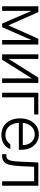

<svg xmlns="http://www.w3.org/2000/svg" viewBox="1091 -1669 589 2811"><g transform="rotate(90 1385.5 -263.5)"><path d="M547.9 -530.3H631.8V0H565.4V-427.7L377.9 0H325.2L138.7 -431.2V0H71.3V-530.3H157.2L351.6 -91.8Z M1116.2 -530.3H1194.3V0H1127.9V-435.5L854.5 0H775.4V-530.3H842.8V-94.7Z M1656.2 -468.8H1405.3V0H1337.9V-530.3H1656.2Z M1712.9 -261.7Q1712.9 -341.3 1742.4 -404.3Q1772 -467.3 1825.2 -502.7Q1878.4 -538.1 1946.3 -538.1Q2006.3 -538.1 2058.1 -509.3Q2109.9 -480.5 2141.4 -421.4Q2172.9 -362.3 2172.9 -276.4V-245.1H1779.3Q1780.8 -185.5 1802.7 -141.4Q1824.7 -97.2 1864.3 -73Q1903.8 -48.8 1956.1 -48.8Q2006.3 -48.8 2040.3 -69.8Q2074.2 -90.8 2090.8 -120.1H2162.1Q2150.4 -83 2121.8 -53.2Q2093.3 -23.4 2050.8 -6.3Q2008.3 10.7 1956.1 10.7Q1882.3 10.7 1827.4 -23.7Q1772.5 -58.1 1742.7 -119.9Q1712.9 -181.6 1712.9 -261.7ZM2104.5 -302.7Q2104.5 -352.1 2084.5 -392.1Q2064.5 -432.1 2028.6 -454.8Q1992.7 -477.5 1947.3 -477.5Q1900.4 -477.5 1863.3 -454.1Q1826.2 -430.7 1804.4 -390.6Q1782.7 -350.6 1779.8 -302.7Z M2237.3 -61.5H2253.9Q2291 -61.5 2309.3 -80.6Q2327.6 -99.6 2335.4 -145.3Q2343.3 -190.9 2347.7 -284.2L2358.4 -530.3H2699.2V0H2633.8V-468.8H2421.9L2412.1 -261.7Q2407.2 -167.5 2394 -112.3Q2380.9 -57.1 2349.6 -28.6Q2318.4 0 2260.7 0H2237.3Z"/></g></svg>

Font: Pretendard Std Light
Style: Regular
Weight: 300
Designer: Base glyphs from Inter by Rasmus Andersson; Hangeul glyphs from Noto Sans CJK(Source Han Sans) by Jang Soo-young and Kan
Foundry: Kil Hyung-jin
Version: Version 1.309